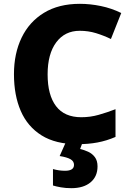

<svg xmlns="http://www.w3.org/2000/svg" viewBox="-20 -744 685 1004"><path d="M397 -583Q319 -583 274 -522.5Q229 -462 229 -355Q229 -247 273 -189Q317 -131 405 -131Q452 -131 496 -143.5Q540 -156 584 -173V-28Q538 -8 490 1Q442 10 386 10Q271 10 197.5 -36Q124 -82 88.5 -164Q53 -246 53 -356Q53 -464 93 -547Q133 -630 210 -677Q287 -724 398 -724Q451 -724 507 -712.5Q563 -701 614 -676L560 -540Q523 -558 482.5 -570.5Q442 -583 397 -583ZM490 126Q490 179 453.5 209.5Q417 240 353 240Q323 240 298 235.5Q273 231 257 226V140Q289 149 320 149Q367 149 367 118Q367 99 348.5 88.5Q330 78 292 72L324 0H412L399 35Q420 40 441 49.5Q462 59 476 77.5Q490 96 490 126Z"/></svg>

Font: Noto Sans Meetei Mayek ExtraBold
Style: Regular
Weight: 800
Designer: Monotype Design Team and Neelakash Kshetrimayum
Foundry: Monotype Imaging Inc.
Version: Version 2.002; ttfautohint (v1.8.4.7-5d5b)